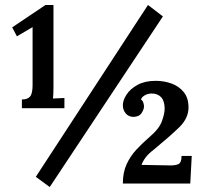

<svg xmlns="http://www.w3.org/2000/svg" viewBox="-20 -736 832 772"><path d="M68 -301V-336Q91 -336 101 -348Q111 -360 111 -394V-627L48 -590L29 -626L163 -716H195V-387Q195 -374 194.5 -361Q194 -348 193 -340Q204 -341 217 -341Q230 -341 239 -342V-301ZM180 16 124 -25 575 -716 635 -670ZM474 2Q474 -43 489 -75.5Q504 -108 528 -134Q552 -160 580 -184Q620 -218 631 -248.5Q642 -279 642 -299Q642 -330 628 -345Q614 -360 590 -360Q575 -360 562.5 -353Q550 -346 547 -336Q554 -331 556.5 -322.5Q559 -314 559 -308Q559 -296 549 -281Q539 -266 515 -266Q496 -267 485 -280.5Q474 -294 474 -313Q474 -333 489 -356Q504 -379 533.5 -395Q563 -411 606 -411Q640 -411 670 -400Q700 -389 719 -365.5Q738 -342 738 -304Q738 -260 699.5 -223Q661 -186 598 -134Q577 -118 566 -103.5Q555 -89 549 -73L659 -71Q682 -70 696 -75.5Q710 -81 710 -109H751L745 2Z"/></svg>

Font: Lora SemiBold
Style: Regular
Weight: 600
Designer: Olga Karpushina, Alexei Vanyashin (Cyrillic)
Foundry: Cyreal
Version: Version 3.011; ttfautohint (v1.8.4.7-5d5b)